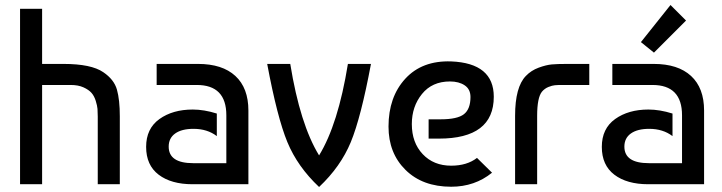

<svg xmlns="http://www.w3.org/2000/svg" viewBox="-20 -735 2879 766"><path d="M148 -700V-480H233Q344 -480 392 -447Q435 -418 446.5 -377.5Q458 -337 458 -271V0H370V-270Q370 -288 369 -300.5Q368 -313 362 -332.5Q356 -352 345 -364.5Q334 -377 313 -386.5Q292 -396 262 -396H148V0H60V-700Z M845 -282V-192Q807 -221 752 -221Q705 -221 679 -202.5Q653 -184 653 -150Q653 -84 751 -84H883V-275Q883 -396 765 -396H605V-480H770Q867 -480 919 -432Q971 -384 971 -294V0H748Q663 0 613 -38Q563 -76 563 -149Q563 -222 616 -260Q669 -298 749 -298Q794 -298 845 -282Z M1253 11Q1167 -70 1126.5 -168Q1086 -266 1046 -480H1138Q1177 -239 1253 -115Q1329 -239 1368 -480H1460Q1420 -266 1379.5 -168Q1339 -70 1253 11Z M1780 -490Q1950 -483 1950 -349Q1950 -182 1731 -182H1690V-259H1738Q1805 -259 1831 -279.5Q1857 -300 1857 -348Q1857 -379 1834 -394.5Q1811 -410 1775 -410Q1704 -410 1663.5 -360Q1623 -310 1623 -240Q1623 -166 1666.5 -120Q1710 -74 1780 -74Q1843 -74 1883 -105L1943 -46Q1874 10 1780 10Q1666 10 1598 -57Q1530 -124 1530 -230Q1530 -348 1597 -421Q1664 -494 1780 -490Z M2035 0V-273Q2035 -388 2078 -432Q2099 -454 2129 -465Q2159 -476 2181.5 -478Q2204 -480 2243 -480H2331V-396H2225Q2205 -396 2194 -395Q2183 -394 2168 -388Q2153 -382 2142 -369Q2123 -345 2123 -273V0Z M2663 -282V-192Q2625 -221 2570 -221Q2523 -221 2497 -202.5Q2471 -184 2471 -150Q2471 -84 2569 -84H2701V-275Q2701 -396 2583 -396H2423V-480H2588Q2685 -480 2737 -432Q2789 -384 2789 -294V0H2566Q2481 0 2431 -38Q2381 -76 2381 -149Q2381 -222 2434 -260Q2487 -298 2567 -298Q2612 -298 2663 -282ZM2589 -525 2537 -567 2655 -715 2717 -653Z"/></svg>

Font: Baumans
Style: Regular
Weight: 400
Designer: Henadij Zarechnjuk
Foundry: Cyreal (www.cyreal.org)
Version: Version 001.001